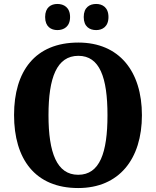

<svg xmlns="http://www.w3.org/2000/svg" viewBox="-20 -940 788 970"><path d="M466 -788C497 -788 528 -805 528 -854C528 -903 497 -920 466 -920C433 -920 403 -903 403 -854C403 -805 433 -788 466 -788ZM270 -788C302 -788 334 -805 334 -854C334 -903 302 -920 270 -920C238 -920 208 -903 208 -854C208 -805 238 -788 270 -788ZM375 10C582 10 697 -137 697 -358C697 -580 582 -725 376 -725C157 -725 51 -580 51 -359C51 -137 157 10 375 10ZM375 -57C267 -57 225 -168 225 -358C225 -548 267 -658 376 -658C484 -658 523 -548 523 -358C523 -168 484 -57 375 -57Z"/></svg>

Font: Noto Serif Armenian SemiCondensed
Style: Bold
Weight: 700
Width: 4
Designer: Monotype Design Team
Foundry: Monotype Imaging Inc.
Version: Version 2.008